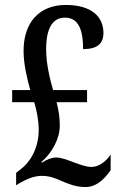

<svg xmlns="http://www.w3.org/2000/svg" viewBox="-20 -744 486 774"><path d="M325 10C374 10 407 -31 426 -58V-121C407 -92 377 -71 349 -71C325 -71 300 -82 279 -89C258 -97 229 -109 207 -109C190 -109 169 -102 149 -88L147 -91C191 -129 221 -186 221 -237C221 -273 216 -301 208 -332H331V-381H194C183 -419 166 -484 166 -545C166 -627 190 -673 242 -673C303 -673 315 -610 315 -546C371 -546 397 -567 397 -611C397 -675 351 -724 245 -724C138 -724 75 -653 75 -539C75 -484 90 -424 102 -381H29V-332H118C128 -297 136 -260 136 -220C136 -141 97 -87 65 -63L45 -47V3L61 -7C88 -22 117 -35 148 -35C181 -35 202 -26 229 -14C256 -3 284 10 325 10Z"/></svg>

Font: Noto Serif Sinhala ExtraCondensed Medium
Style: Regular
Weight: 500
Width: 2
Designer: Jelle Bosma - Monotype Design Team
Foundry: Monotype Imaging Inc.
Version: Version 2.007